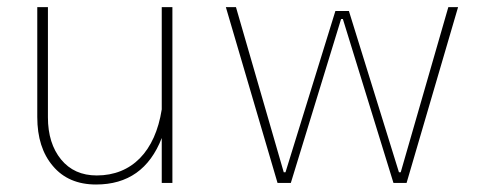

<svg xmlns="http://www.w3.org/2000/svg" viewBox="-20 -503 1325 528"><path d="M82.5 -181.2C82.5 -125 96.7 -80.1 125.5 -46.4C153.8 -12.7 193.4 4.4 244.1 4.4C331.5 4.4 391.6 -38.1 424.8 -123.5V0H454.1V-483.4H424.8V-202.1C406.7 -86.4 342.3 -20.5 246.1 -20.5C204.6 -20.5 171.9 -35.2 147.9 -64.5C124 -93.8 111.8 -132.3 111.8 -180.2V-483.4H82.5Z M1077.1 -29.3 939.5 -472.7H902.3L765.1 -29.3H760.3L628.9 -483.4H601.1L743.2 0H779.8L918 -450.7H922.9L1062 0H1098.1L1239.7 -483.4H1212.9L1082 -29.3Z"/></svg>

Font: Estedad Thin
Style: Regular
Weight: 100
Designer: Amin Abedi
Version: Version 7.3